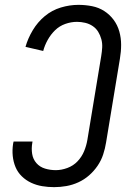

<svg xmlns="http://www.w3.org/2000/svg" viewBox="-20 -763 540 791"><path d="M203 8Q178 8 154 4Q130 0 108.5 -10Q87 -20 70 -36.5Q53 -53 44 -74.5Q35 -96 32.5 -120.5Q30 -145 34 -171L36 -180H114L113 -174Q109 -151 112.5 -129Q116 -107 130 -91Q144 -75 165.5 -68.5Q187 -62 210 -62Q233 -62 257.5 -71Q282 -80 299.5 -98.5Q317 -117 326.5 -140Q336 -163 340 -187L397 -532Q400 -550 401 -567.5Q402 -585 397.5 -601.5Q393 -618 384.5 -632Q376 -646 362 -655.5Q348 -665 331 -669Q314 -673 297 -673Q273 -673 249 -664.5Q225 -656 207 -638.5Q189 -621 176.5 -598.5Q164 -576 158 -553L85 -570Q95 -605 115 -638.5Q135 -672 164.5 -696.5Q194 -721 230.5 -732Q267 -743 303 -743Q332 -743 359.5 -737.5Q387 -732 409.5 -717.5Q432 -703 448 -681.5Q464 -660 471.5 -633.5Q479 -607 479 -578.5Q479 -550 474 -521L417 -176Q413 -151 405 -126.5Q397 -102 382 -80Q367 -58 347 -40.5Q327 -23 303 -12Q279 -1 253.5 3.5Q228 8 203 8Z"/></svg>

Font: Iosevka Term Curly
Style: Italic
Weight: 400
Italic angle: -9°
Designer: Belleve Invis
Foundry: Belleve Invis
Version: Version 32.3.0